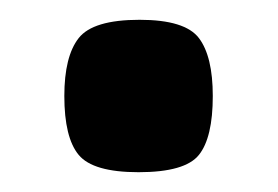

<svg xmlns="http://www.w3.org/2000/svg" viewBox="-20 -336 281 194"><path d="M45 -239Q45 -279 59.5 -297.5Q74 -316 121 -316Q167 -316 181 -297.5Q195 -279 195 -239Q195 -197 181 -179.5Q167 -162 120 -162Q74 -162 59.5 -179.5Q45 -197 45 -239Z"/></svg>

Font: Changa Medium
Style: Regular
Weight: 500
Designer: Eduardo Rodriguez Tunni
Foundry: Eduardo Rodriguez Tunni
Version: Version 3.003